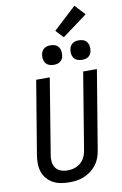

<svg xmlns="http://www.w3.org/2000/svg" viewBox="-123 -1262 846 1336"><g transform="rotate(-10 300.0 -594.0)"><path d="M254 8Q224 8 194.5 2.5Q165 -3 140.5 -16.5Q116 -30 97.5 -51.5Q79 -73 70 -100Q61 -127 60.5 -157Q60 -187 65 -217L151 -735H247L160 -204Q155 -179 157.5 -155Q160 -131 173 -112Q186 -93 208.5 -84.5Q231 -76 255 -76Q255 -76 255.5 -76Q256 -76 256 -76Q271 -76 287 -78.5Q303 -81 318 -87.5Q333 -94 346.5 -104.5Q360 -115 369.5 -129Q379 -143 384.5 -158Q390 -173 393 -189L483 -735H580L487 -175Q483 -149 473.5 -123.5Q464 -98 447 -76Q430 -54 407 -37Q384 -20 358.5 -9.5Q333 1 306.5 4.5Q280 8 254 8ZM490 -816Q474 -816 458.5 -821.5Q443 -827 433.5 -839.5Q424 -852 421.5 -868.5Q419 -885 422 -902Q424 -913 430 -924Q436 -935 446 -942Q456 -949 467.5 -951.5Q479 -954 490 -954Q507 -954 522 -948.5Q537 -943 546.5 -930.5Q556 -918 558.5 -901.5Q561 -885 558 -868Q557 -857 551 -846Q545 -835 535 -828Q525 -821 513.5 -818.5Q502 -816 490 -816ZM290 -816Q274 -816 258.5 -821.5Q243 -827 233.5 -839.5Q224 -852 221.5 -868.5Q219 -885 222 -902Q224 -913 230 -924Q236 -935 246 -942Q256 -949 267.5 -951.5Q279 -954 290 -954Q307 -954 322 -948.5Q337 -943 346.5 -930.5Q356 -918 358.5 -901.5Q361 -885 358 -868Q357 -857 351 -846Q345 -835 335 -828Q325 -821 313.5 -818.5Q302 -816 290 -816ZM392 -993 341 -1047 502 -1196 569 -1124Z"/></g></svg>

Font: Iosevka Curly MdExObl
Style: Regular
Weight: 500
Width: 7
Italic angle: -9°
Monospace: yes
Designer: Belleve Invis
Foundry: Belleve Invis
Version: Version 11.1.0; ttfautohint (v1.8.3)